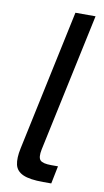

<svg xmlns="http://www.w3.org/2000/svg" viewBox="-83 -749 428 789"><g transform="rotate(10 131.5 -354.0)"><path d="M156 0Q100 0 72 -12.5Q44 -25 38 -51.5Q32 -78 41 -120L166 -708H250L127 -131Q120 -97 130.5 -85.5Q141 -74 177 -74H205L190 0Z"/></g></svg>

Font: Atkinson Hyperlegible Next
Style: Italic
Weight: 400
Italic angle: -12°
Designer: Elliott Scott, Megan Eiswerth, Linus Boman, Theodore Petrosky, Letters from Sweden
Foundry: Applied Design Works, Letters from Sweden
Version: Version 2.001